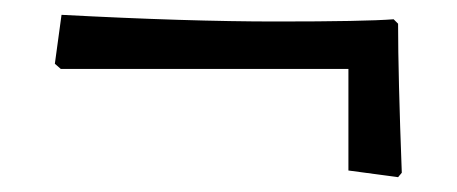

<svg xmlns="http://www.w3.org/2000/svg" viewBox="-20 -321 616 259"><path d="M450 -228H62L54 -235L63 -301Q233 -292 352.5 -292Q472 -292 511 -295L517 -289Q517 -220 522 -88L517 -82L450 -91Z"/></svg>

Font: Almendra
Style: Bold Italic
Weight: 700
Italic angle: -12°
Designer: Ana Sanfelippo
Foundry: Ana Sanfelippo
Version: Version 1.004